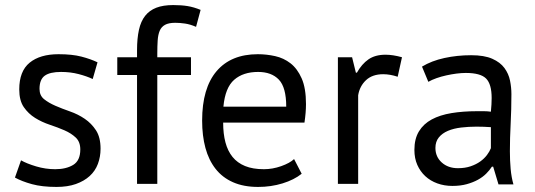

<svg xmlns="http://www.w3.org/2000/svg" viewBox="-20 -726 2113 758"><path d="M297 -136Q297 -166 279 -183Q261 -200 234.5 -211.5Q208 -223 176.5 -233.5Q145 -244 118.5 -260.5Q92 -277 74 -303Q56 -329 56 -373Q56 -445 97 -478.5Q138 -512 211 -512Q265 -512 301.5 -502.5Q338 -493 365 -480L346 -414Q323 -425 290.5 -433.5Q258 -442 221 -442Q177 -442 156.5 -427Q136 -412 136 -375Q136 -349 154 -334.5Q172 -320 198.5 -308.5Q225 -297 256.5 -286Q288 -275 314.5 -257Q341 -239 359 -211.5Q377 -184 377 -139Q377 -107 366.5 -79Q356 -51 334 -31Q312 -11 279.5 0.5Q247 12 203 12Q146 12 106 1Q66 -10 39 -25L63 -93Q86 -80 123 -69Q160 -58 198 -58Q241 -58 269 -75Q297 -92 297 -136Z M443 -500H521V-528Q521 -574 528.5 -608Q536 -642 553 -663.5Q570 -685 597 -695.5Q624 -706 664 -706Q696 -706 720.5 -702Q745 -698 772 -687L754 -620Q731 -630 710.5 -633Q690 -636 672 -636Q646 -636 631.5 -628Q617 -620 610.5 -604.5Q604 -589 602.5 -566.5Q601 -544 601 -514V-500H734V-430H601V0H521V-430H443Z M1171 -40Q1141 -16 1095.5 -2Q1050 12 999 12Q942 12 900 -6.5Q858 -25 831 -59.5Q804 -94 791 -142Q778 -190 778 -250Q778 -378 835 -445Q892 -512 998 -512Q1032 -512 1066 -504.5Q1100 -497 1127 -476Q1154 -455 1171 -416.5Q1188 -378 1188 -315Q1188 -282 1182 -242H861Q861 -198 870 -164Q879 -130 898 -106.5Q917 -83 947.5 -70.5Q978 -58 1022 -58Q1056 -58 1090 -70Q1124 -82 1141 -98ZM999 -442Q940 -442 904.5 -411Q869 -380 862 -305H1110Q1110 -381 1081 -411.5Q1052 -442 999 -442Z M1550 -423Q1520 -433 1493 -433Q1450 -433 1425 -409.5Q1400 -386 1394 -350V0H1314V-500H1370L1385 -439H1389Q1408 -473 1434.5 -491.5Q1461 -510 1502 -510Q1531 -510 1567 -500Z M1646 -463Q1684 -486 1734.5 -497Q1785 -508 1840 -508Q1892 -508 1923.5 -494Q1955 -480 1971.5 -457.5Q1988 -435 1993.5 -408Q1999 -381 1999 -354Q1999 -294 1996 -237Q1993 -180 1993 -129Q1993 -92 1996 -59Q1999 -26 2007 2H1948L1927 -68H1922Q1913 -54 1899.5 -40.5Q1886 -27 1867 -16.5Q1848 -6 1823 1Q1798 8 1766 8Q1734 8 1706.5 -2Q1679 -12 1659 -30.5Q1639 -49 1627.5 -75Q1616 -101 1616 -134Q1616 -178 1634 -207.5Q1652 -237 1684.5 -254.5Q1717 -272 1762.5 -279.5Q1808 -287 1863 -287Q1877 -287 1890.5 -287Q1904 -287 1918 -285Q1921 -315 1921 -339Q1921 -394 1899 -416Q1877 -438 1819 -438Q1802 -438 1782.5 -435.5Q1763 -433 1742.5 -428.5Q1722 -424 1703.5 -417.5Q1685 -411 1671 -403ZM1788 -62Q1816 -62 1838 -69.5Q1860 -77 1876 -88.5Q1892 -100 1902.5 -114Q1913 -128 1918 -141V-224Q1904 -225 1889.5 -225.5Q1875 -226 1861 -226Q1830 -226 1800.5 -222.5Q1771 -219 1748.5 -209.5Q1726 -200 1712.5 -183.5Q1699 -167 1699 -142Q1699 -107 1724 -84.5Q1749 -62 1788 -62Z"/></svg>

Font: PT Sans
Style: Regular
Weight: 400
Version: Version 2.003W OFL; ttfautohint (v1.6)